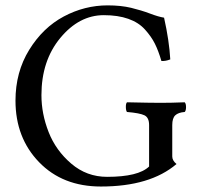

<svg xmlns="http://www.w3.org/2000/svg" viewBox="-20 -678 725 708"><path d="M377 -658.2Q425.8 -658.2 463.4 -649.2Q501 -640.1 532.5 -628.2Q564 -616.2 585 -612.8Q604 -527.8 607.9 -459Q590.8 -452.1 575.2 -453.1Q564 -491.2 551 -517.1Q538.1 -543 514.6 -569.1Q491.2 -595.2 453.1 -608.6Q415 -622.1 362.8 -622.1Q272 -622.1 202.4 -538.1Q132.8 -454.1 132.8 -327.1Q132.8 -258.3 159.4 -190.7Q186 -123 242.9 -74.5Q299.8 -25.9 375 -25.9Q490.2 -25.9 529.8 -64V-216.8Q529.8 -244.6 512.5 -252.9Q495.1 -261.2 448.2 -265.1Q444.3 -270 444.1 -283Q443.8 -295.9 448.2 -300.8Q536.1 -298.8 571.8 -298.8Q612.8 -298.8 661.1 -300.8Q666 -295.9 666 -283Q666 -270 661.1 -265.1Q637.2 -263.2 626.2 -252.7Q615.2 -242.2 615.2 -216.8V-101.1Q615.2 -85.9 630.9 -73.2Q533.7 9.8 352.1 9.8Q210.9 9.8 124 -80.1Q37.1 -169.9 37.1 -307.1Q37.1 -412.1 87.6 -494.1Q138.2 -576.2 215.1 -617.2Q292 -658.2 377 -658.2Z"/></svg>

Font: Linux Libertine
Style: Regular
Weight: 400
Designer: Philipp H. Poll
Foundry: Philipp H. Poll
Version: Version 5.3.0 ; ttfautohint (v0.9)